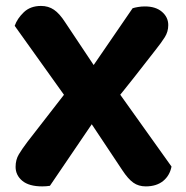

<svg xmlns="http://www.w3.org/2000/svg" viewBox="-20 -633 638 660"><path d="M252.4 -270.5 221.3 -277.2 30.5 -544.2Q39.1 -569 61.7 -590.8Q84.4 -612.6 121.1 -612.6Q146.4 -612.6 165.5 -599.5Q184.7 -586.5 203.8 -556.7L334.4 -360.8L373.1 -335.8L569.6 -60.4Q563.4 -29.2 540.6 -10.7Q517.7 7.7 481 7.7Q456.4 7.7 438.5 -4.9Q420.5 -17.5 400.7 -47.6ZM364.4 -271.9 321.8 -244.8 151.6 5.7Q145.5 6.7 138.6 7.2Q131.6 7.7 125.2 7.7Q79.7 7.7 56.6 -11.5Q33.6 -30.8 33.6 -59.5Q33.6 -83.9 44.8 -102.5Q55.9 -121.1 74.4 -145.5L221.6 -335.1L285.6 -385.6L435.8 -604.6Q442.9 -607 454.3 -608.9Q465.7 -610.9 478.1 -610.9Q515.4 -610.9 536.9 -592.3Q558.4 -573.8 558.4 -546.8Q558.4 -524 546.5 -505.2Q534.7 -486.4 514.6 -461.2Q478 -413.8 440.8 -366.7Q403.6 -319.5 364.4 -271.9Z"/></svg>

Font: Baloo Bhaina 2
Style: Regular
Weight: 400
Designer: Yesha Goshar, Manish Minz, Shuchita Grover and Ek Type
Foundry: Ek Type
Version: Version 1.700